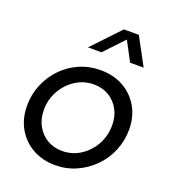

<svg xmlns="http://www.w3.org/2000/svg" viewBox="-143 -894 909 1014"><g transform="rotate(20 311.0 -387.0)"><path d="M282 12Q211 12 155.5 -19Q100 -50 68 -105.5Q36 -161 36 -234Q36 -297 59.5 -353Q83 -409 124 -451.5Q165 -494 220 -518Q275 -542 339 -542Q411 -542 466.5 -511Q522 -480 554 -425Q586 -370 586 -298Q586 -235 562.5 -178.5Q539 -122 497 -79.5Q455 -37 400 -12.5Q345 12 282 12ZM291 -71Q347 -71 393 -100.5Q439 -130 466.5 -179.5Q494 -229 494 -289Q494 -338 473 -376.5Q452 -415 415 -437Q378 -459 331 -459Q275 -459 229 -429.5Q183 -400 155 -351Q127 -302 127 -242Q127 -192 148.5 -153.5Q170 -115 206.5 -93Q243 -71 291 -71ZM379 -786H463L546 -632H470L412 -741L309 -632H233Z"/></g></svg>

Font: Plus Jakarta Display
Style: Italic
Weight: 400
Italic angle: -12°
Designer: Gumpita Rahayu
Foundry: Tokotype Studio
Version: Version 1.000